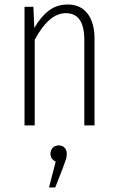

<svg xmlns="http://www.w3.org/2000/svg" viewBox="-20 -552 519 845"><path d="M277.8 -532.2Q335 -532.2 365.5 -491.9Q396 -451.7 396 -381.8V0H351.1V-376Q351.1 -494.1 270 -494.1Q195.3 -494.1 132.8 -377V0H87.9V-522H127L130.9 -429.2Q160.2 -479 195.3 -505.6Q230.5 -532.2 277.8 -532.2ZM238.8 87.9Q254.4 87.9 264.2 98.1Q273.9 108.4 273.9 125Q273.9 128.9 273.4 133.1Q272.9 137.2 272.5 140.1Q272 143.1 270 149.2Q268.1 155.3 266.8 158.7Q265.6 162.1 262.2 171.6Q258.8 181.2 256.8 187L223.1 272.9H195.8L225.1 159.2Q202.1 147.9 202.1 125Q202.1 108.9 212.2 98.4Q222.2 87.9 238.8 87.9Z"/></svg>

Font: Fira Sans Compressed ExtraLight
Style: Regular
Weight: 250
Width: 1
Designer: Carrois Corporate & Edenspiekermann AG
Foundry: Carrois Corporate GbR & Edenspiekermann AG
Version: Version 4.203;PS 004.203;hotconv 1.0.88;makeotf.lib2.5.64775